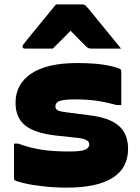

<svg xmlns="http://www.w3.org/2000/svg" viewBox="-20 -846 640 877"><path d="M295 -154Q351 -154 369.5 -162.5Q388 -171 388 -187Q388 -210 337 -216L234 -227Q138 -238 94.5 -273.5Q51 -309 51 -376Q51 -462 123 -510Q195 -558 331 -558Q419 -558 470.5 -547.5Q522 -537 531 -529Q534 -526 534 -519V-366H514Q462 -380 420 -386Q378 -392 321 -392Q271 -392 252 -384.5Q233 -377 233 -360Q233 -347 245 -341.5Q257 -336 283 -333L384 -320Q480 -309 522.5 -271.5Q565 -234 565 -166Q565 -78 494 -33.5Q423 11 286 11Q229 11 176.5 5Q124 -1 88.5 -9.5Q53 -18 46 -24Q44 -26 44 -31V-190H64Q114 -171 168 -162.5Q222 -154 295 -154ZM236 -826H356Q364 -826 369 -822Q374 -818 386 -804Q393 -795 410 -774.5Q427 -754 449 -727Q471 -700 493 -673Q515 -646 533 -624H401Q390 -624 384.5 -626Q379 -628 372 -635Q364 -643 347.5 -659.5Q331 -676 303 -705H302Q274 -677 255.5 -658Q237 -639 221 -624H94Q83 -624 83 -633Q83 -638 86 -642Q89 -646 101 -661Q112 -675 130.5 -697.5Q149 -720 169.5 -745Q190 -770 208 -792Q226 -814 236 -826Z"/></svg>

Font: Recursive Mn Lnr St Blk
Style: Regular
Weight: 900
Monospace: yes
Version: Version 1.079;hotconv 1.0.112;makeotfexe 2.5.65598; ttfautoh